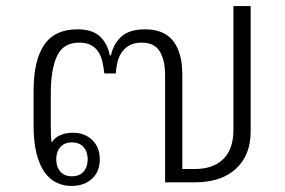

<svg xmlns="http://www.w3.org/2000/svg" viewBox="-20 -603 944 635"><path d="M216 12Q190 12 167 1Q144 -10 127 -34Q110 -58 100.5 -96.5Q91 -135 91 -190V-301Q91 -403 126 -454.5Q161 -506 236 -506Q286 -506 311 -482Q336 -458 343 -420H347Q355 -458 381.5 -482Q408 -506 460 -506Q523 -506 553 -467Q583 -428 583 -357V-44H624Q685 -44 718.5 -77Q752 -110 752 -173V-583H809V-168Q809 -90 760.5 -45Q712 0 624 0H526V-354Q526 -405 508 -433.5Q490 -462 449 -462Q425 -462 409 -453.5Q393 -445 383 -430.5Q373 -416 368.5 -397.5Q364 -379 363 -360H325Q323 -379 319 -397.5Q315 -416 306 -430.5Q297 -445 281.5 -453.5Q266 -462 242 -462Q189 -462 168.5 -417.5Q148 -373 148 -295V-191Q148 -168 148.5 -154Q149 -140 151 -132Q162 -149 180.5 -156.5Q199 -164 222 -164Q260 -164 285 -140Q310 -116 310 -76Q310 -35 284 -11.5Q258 12 216 12ZM218 -20Q243 -20 256.5 -35.5Q270 -51 270 -76Q270 -101 256.5 -116.5Q243 -132 218 -132Q193 -132 179.5 -116.5Q166 -101 166 -76Q166 -51 179.5 -35.5Q193 -20 218 -20Z"/></svg>

Font: IBM Plex Sans Thai Looped Light
Style: Regular
Weight: 300
Designer: Mike Abbink, Paul van der Laan, Pieter van Rosmalen, Ben Mitchell, Mark Frömberg
Foundry: Bold Monday
Version: Version 1.1